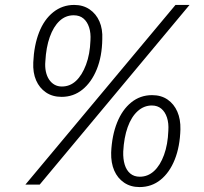

<svg xmlns="http://www.w3.org/2000/svg" viewBox="-20 -749 826 779"><path d="M83 0 692 -729H749L141 0ZM230 -356Q193 -356 166.5 -374Q140 -392 126.5 -423Q113 -454 115 -496Q118 -565 138.5 -617.5Q159 -670 196 -699.5Q233 -729 281 -729Q317 -729 343.5 -711Q370 -693 383.5 -662Q397 -631 395 -590Q394 -520 372.5 -467.5Q351 -415 314.5 -385.5Q278 -356 230 -356ZM231 -398Q264 -398 288.5 -421Q313 -444 329 -486.5Q345 -529 347 -585Q349 -615 341.5 -638Q334 -661 318.5 -674Q303 -687 279 -687Q246 -687 221.5 -664Q197 -641 182 -599Q167 -557 164 -500Q162 -478 166 -459Q170 -440 179 -426.5Q188 -413 201 -405.5Q214 -398 231 -398ZM546 10Q510 10 483.5 -8Q457 -26 443.5 -57Q430 -88 431 -130Q434 -199 455 -251.5Q476 -304 512.5 -333.5Q549 -363 597 -363Q634 -363 660 -345Q686 -327 699.5 -296Q713 -265 712 -224Q710 -154 689 -101.5Q668 -49 631.5 -19.5Q595 10 546 10ZM547 -32Q580 -32 605 -55Q630 -78 645.5 -120.5Q661 -163 663 -219Q665 -249 657.5 -272Q650 -295 634.5 -308Q619 -321 596 -321Q564 -321 538.5 -298Q513 -275 498 -233Q483 -191 480 -134Q479 -104 486 -81Q493 -58 508.5 -45Q524 -32 547 -32Z"/></svg>

Font: Mona Sans ExtraLight Light
Style: Italic
Weight: 300
Italic angle: -11.6951°
Version: Version 2.000